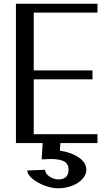

<svg xmlns="http://www.w3.org/2000/svg" viewBox="-20 -778 588 1036"><path d="M223 138 127 142Q128 164 155 186.5Q182 209 221 223.5Q260 238 293 238Q333 238 368.5 224.5Q404 211 425 187.5Q446 164 446 137Q446 100 405.5 72Q365 44 303 35L306 -6H506V-54H162V-350H479V-398H162V-710H506V-758H66V-6H210L205 82Q239 80 252 80Q304 80 327 93.5Q350 107 350 137Q350 164 336 177Q322 190 293 190Q270 190 247 174.5Q224 159 223 138Z"/></svg>

Font: LXGW Marker Gothic
Style: Regular
Weight: 400
Version: Version 1.001